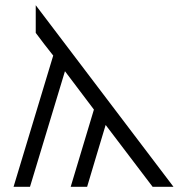

<svg xmlns="http://www.w3.org/2000/svg" viewBox="-20 -716 714 736"><path d="M32 0 184 -503 151 -545Q139 -560 117 -590V-634V-696L645 0H565L385 -237Q373 -198 349.5 -119Q326 -40 314 0H251L340 -296L229 -443L95 0Z"/></svg>

Font: Coval
Style: ExtraLight
Weight: 250
Foundry: Context Ltd
Version: Version 001.000